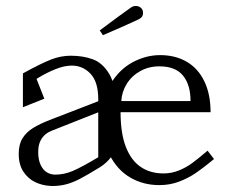

<svg xmlns="http://www.w3.org/2000/svg" viewBox="-20 -607 770 641"><path d="M146 13.5Q120.5 12 97 0.8Q73.5 -10.5 58 -34Q42.5 -57.5 42.5 -93.5Q42.5 -125 55.2 -145.5Q68 -166 91.2 -180.2Q114.5 -194.5 154 -209.5L308 -269V-276Q308 -333.5 282.2 -360.8Q256.5 -388 219.5 -388Q195 -388 165.5 -376.2Q136 -364.5 107.5 -347L102 -343.5L128 -277.5L56.5 -249V-362Q117.5 -395.5 150.2 -408.2Q183 -421 216 -421Q257 -421 289.5 -409.2Q322 -397.5 344.5 -360.5Q367 -323.5 367 -253V-130Q367 -104.5 351.5 -83.5Q336 -62.5 312.5 -48Q270 -22 247 -10Q224 2 202.2 8Q180.5 14 154 14Q148.5 14 146 13.5ZM308 -82V-232L152.5 -170.5Q145.5 -167.5 142 -165.5Q130.5 -159 122.8 -149.2Q115 -139.5 111.2 -127Q107.5 -114.5 107.5 -100Q107.5 -73.5 115.8 -56.2Q124 -39 136.8 -31.5Q149.5 -24 164 -24Q193.5 -24 221.8 -35.8Q250 -47.5 308 -82ZM320.5 -211.5Q320.5 -278.5 349 -326.5Q377.5 -374.5 422.2 -398.8Q467 -423 514.5 -423Q565.5 -423 603.5 -400.8Q641.5 -378.5 662.2 -335.5Q683 -292.5 683 -232.5H382.5Q382.5 -162 400.2 -116.5Q418 -71 450 -49.5Q482 -28 525.5 -28Q553 -28 577 -37.8Q601 -47.5 621.5 -62.5Q642 -77.5 673 -104L694.5 -76Q659.5 -47 633.8 -29.5Q608 -12 577.5 -0.5Q547 11 512 11Q458 11 414.5 -14.5Q371 -40 345.8 -90.2Q320.5 -140.5 320.5 -211.5ZM512 -385.5Q476.5 -385.5 448 -369.5Q419.5 -353.5 403 -326.8Q386.5 -300 385 -269.5H616Q616.5 -322.5 591.5 -354Q566.5 -385.5 512 -385.5ZM418 -582.5Q422 -585 425.5 -586Q429 -587 433.5 -587Q443.5 -587 450.5 -580.8Q457.5 -574.5 457.5 -564.5Q457.5 -556 453.8 -551Q450 -546 442 -542Q421 -532 384.8 -516Q348.5 -500 323.5 -489.5L313 -505.5Q334 -521.5 373.2 -550.2Q412.5 -579 418 -582.5Z"/></svg>

Font: Didactic
Style: Regular
Weight: 400
Designer: Tyler Finck
Foundry: Etcetera Type Co
Version: Version 3.007;FEAKit 1.0